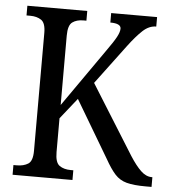

<svg xmlns="http://www.w3.org/2000/svg" viewBox="-52 -761 721 808"><g transform="rotate(5 309.0 -357.0)"><path d="M31 0V-41H45Q74 -41 93 -53Q112 -65 112 -108V-606Q112 -648 93.5 -660.5Q75 -673 47 -673H31V-714H284V-673H271Q243 -673 225 -660Q207 -647 207 -603V-310L379 -556Q407 -595 418.5 -616.5Q430 -638 430 -652Q430 -674 385 -674V-714H579V-674Q549 -674 522.5 -649.5Q496 -625 463 -581L339 -415L522 -122Q547 -83 569 -62Q591 -41 615 -41H618V0H593Q542 0 512.5 -8Q483 -16 463 -38Q443 -60 420 -101L277 -342L207 -254V-111Q207 -67 225.5 -54Q244 -41 273 -41H284V0Z"/></g></svg>

Font: Noto Serif Sinhala Condensed
Style: Regular
Weight: 400
Width: 3
Designer: Jelle Bosma - Monotype Design Team
Foundry: Monotype Imaging Inc.
Version: Version 2.007; ttfautohint (v1.8.4.7-5d5b)